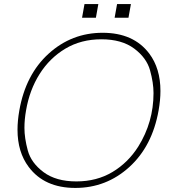

<svg xmlns="http://www.w3.org/2000/svg" viewBox="-20 -909 844 943"><path d="M355 -18Q455 -18 532 -64Q609 -110 659 -189Q734 -309 734 -452Q734 -502 717 -563.5Q700 -625 639 -670.5Q578 -716 478 -716Q378 -716 301 -670Q224 -624 174.5 -545.5Q125 -467 108 -367Q100 -322 100 -281Q100 -231 116.5 -170Q133 -109 194 -63.5Q255 -18 355 -18ZM350 14Q198 14 121 -89Q66 -162 66 -272Q66 -316 75 -367Q106 -543 219 -645.5Q332 -748 484 -748Q636 -748 713 -646Q768 -573 768 -462Q768 -418 759 -367Q728 -191 615 -88.5Q502 14 350 14ZM611 -822H543L555 -889H623ZM451 -822H383L395 -889H463Z"/></svg>

Font: YamahaIndonesia935. App Thin
Style: Italic
Weight: 100
Italic angle: -10°
Designer: Dalton Maag Ltd
Foundry: Dalton Maag Ltd
Version: Version 1.002; January 01, 2024; Regular/Italic